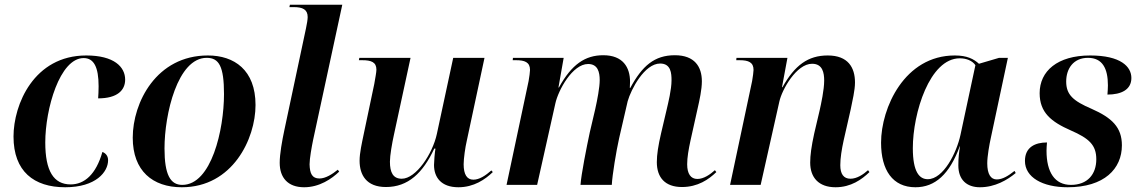

<svg xmlns="http://www.w3.org/2000/svg" viewBox="-20 -780 4819 810"><path d="M255 10C385 10 436 -55 436 -104C436 -123 425 -134 412 -139C385 -44 336 -2 278 -2C206 -2 171 -59 171 -179C171 -320 232 -535 333 -535C376 -535 396 -497 396 -416C396 -396 395 -379 394 -365C476 -365 508 -400 508 -444C508 -498 461 -546 344 -546C123 -546 37 -339 37 -204C37 -57 123 10 255 10Z M747 10C961 10 1058 -194 1058 -337C1058 -485 968 -546 857 -546C640 -546 540 -348 540 -199C540 -59 624 10 747 10ZM749 0C699 0 674 -42 674 -154C674 -298 729 -536 852 -536C904 -536 925 -500 925 -383C925 -233 872 0 749 0Z M1263 10C1328 10 1380 -26 1411 -56L1405 -64C1382 -45 1353 -27 1328 -27C1297 -27 1287 -47 1286 -87C1286 -111 1295 -161 1301 -190L1424 -760H1203L1201 -750H1219C1257 -750 1278 -740 1278 -708C1278 -699 1275 -679 1271 -661L1180 -233C1170 -186 1160 -130 1160 -93C1160 -31 1194 10 1263 10Z M1914 10C1979 10 2027 -23 2059 -54L2053 -61C2028 -39 2002 -22 1977 -22C1950 -22 1936 -44 1936 -87C1936 -111 1943 -160 1949 -185L2024 -536H1892L1823 -215C1805 -131 1735 -26 1675 -26C1638 -26 1625 -53 1625 -98C1625 -124 1634 -176 1642 -212L1712 -536H1496L1494 -526H1508C1546 -526 1568 -518 1568 -486C1568 -475 1563 -450 1559 -426L1514 -212C1507 -178 1497 -135 1497 -102C1497 -43 1525 9 1608 9C1702 9 1764 -50 1812 -153H1817C1814 -135 1811 -98 1811 -84C1811 -33 1840 10 1914 10Z M2857 9C2924 9 2970 -23 3002 -54L2996 -62C2976 -44 2949 -25 2922 -25C2894 -25 2879 -47 2879 -87C2879 -116 2885 -150 2893 -187L2923 -322C2931 -357 2941 -402 2941 -437C2941 -498 2911 -547 2827 -547C2741 -547 2689 -502 2639 -409H2637C2637 -416 2638 -426 2638 -435C2638 -496 2608 -547 2525 -547C2449 -547 2392 -509 2338 -411H2336L2358 -536H2144L2143 -526H2157C2193 -526 2216 -518 2216 -485C2216 -476 2213 -456 2210 -438L2117 0H2246L2323 -344C2335 -399 2395 -510 2461 -510C2502 -510 2510 -476 2510 -442C2510 -412 2500 -359 2491 -319L2468 -221C2455 -160 2432 -45 2429 0H2561C2563 -41 2580 -144 2592 -197L2628 -353C2642 -403 2699 -512 2765 -512C2811 -512 2813 -470 2813 -441C2813 -402 2799 -346 2793 -320L2769 -218C2757 -166 2751 -128 2751 -96C2751 -31 2786 9 2857 9Z M3505 10C3570 10 3616 -23 3648 -54L3642 -62C3622 -44 3595 -26 3568 -26C3539 -26 3525 -46 3525 -83C3525 -114 3531 -150 3539 -187L3569 -319C3576 -354 3587 -399 3587 -432C3587 -495 3558 -546 3472 -546C3389 -546 3333 -505 3281 -412H3279L3302 -536H3087L3086 -526H3100C3138 -526 3159 -517 3159 -485C3159 -477 3156 -456 3153 -438L3060 0H3189L3268 -352C3279 -402 3340 -511 3406 -511C3451 -511 3457 -472 3457 -440C3457 -401 3444 -342 3438 -315L3415 -217C3403 -162 3398 -125 3398 -94C3398 -31 3434 10 3505 10Z M3842 10C3925 10 3986 -45 4029 -163H4030C4026 -137 4023 -116 4023 -82C4023 -21 4059 10 4114 10C4178 10 4230 -21 4265 -50L4260 -59C4235 -39 4210 -23 4185 -23C4160 -23 4145 -45 4145 -91C4145 -121 4154 -171 4160 -198L4232 -536H4195L4110 -511C4088 -531 4060 -546 4008 -546C3796 -546 3697 -325 3697 -178C3697 -62 3746 10 3842 10ZM3894 -24C3859 -24 3831 -54 3831 -155C3831 -303 3902 -534 4029 -534C4057 -534 4082 -524 4095 -505L4032 -211C4016 -136 3960 -24 3894 -24Z M4484 10C4639 10 4713 -68 4713 -167C4713 -243 4671 -283 4585 -321C4508 -354 4478 -380 4478 -436C4478 -490 4508 -536 4570 -536C4631 -536 4654 -491 4654 -420C4654 -408 4653 -395 4652 -381C4711 -381 4753 -402 4753 -451C4753 -499 4708 -546 4579 -546C4441 -546 4366 -480 4366 -387C4366 -305 4415 -266 4497 -230C4575 -196 4605 -168 4605 -108C4605 -45 4568 0 4498 0C4430 0 4395 -53 4395 -144C4395 -155 4396 -167 4397 -179C4348 -179 4304 -160 4304 -101C4304 -32 4378 10 4484 10Z"/></svg>

Font: Noto Serif Display SemiBold
Style: Italic
Weight: 600
Italic angle: -12°
Designer: Monotype Design Team
Foundry: Monotype Imaging Inc.
Version: Version 2.009